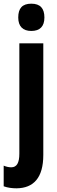

<svg xmlns="http://www.w3.org/2000/svg" viewBox="-48 -782 312 1042"><path d="M51 -687C51 -639 76 -614 122 -614C169 -614 193 -639 193 -687C193 -736 171 -762 122 -762C73 -762 51 -737 51 -687ZM42 240C134 239 187 183 187 59V-547H57V52C57 102 43 126 13 126C0 126 -14 123 -28 117V229C-6 237 18 240 42 240Z"/></svg>

Font: Noto Sans Armenian ExtraCondensed
Style: Regular
Weight: 400
Width: 2
Designer: Monotype Design Team
Foundry: Monotype Imaging Inc.
Version: Version 2.008